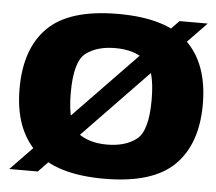

<svg xmlns="http://www.w3.org/2000/svg" viewBox="-50 -737 898 798"><g transform="rotate(5 399.0 -338.0)"><path d="M16.5 0H135.5L785.5 -674H668ZM412 6Q613.5 6 704 -82.5Q794.5 -171 794.5 -337.5Q794.5 -504.5 704 -593Q613.5 -681.5 412 -681.5Q210 -681.5 120 -593.2Q30 -505 30 -337.5Q30 -171 120.5 -82.5Q211 6 412 6ZM412 -136.5Q336.5 -136.5 290 -172.2Q243.5 -208 243.5 -337.5Q243.5 -469 290 -504Q336.5 -539 412 -539Q488 -539 534.5 -504Q581 -469 581 -337.5Q581 -208 534.5 -172.2Q488 -136.5 412 -136.5Z"/></g></svg>

Font: Anybody SemiExpanded ExtraBold
Style: Regular
Weight: 800
Width: 6
Version: Version 1.113;gftools[0.9.25]